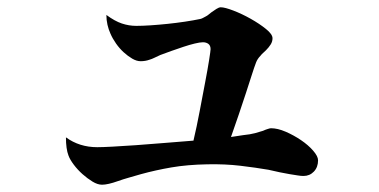

<svg xmlns="http://www.w3.org/2000/svg" viewBox="-20 -530 1040 527"><path d="M161 -153Q198 -126 247 -126Q261 -126 289 -127.5Q317 -129 353 -131.5Q389 -134 430 -137.5Q471 -141 511 -144Q520 -182 528 -224.5Q536 -267 543 -303.5Q550 -340 554 -365.5Q558 -391 558 -395Q558 -405 552 -409.5Q546 -414 537 -414Q529 -414 514.5 -410.5Q500 -407 483.5 -401.5Q467 -396 450 -390Q433 -384 420 -379Q411 -375 404 -371.5Q397 -368 390 -366Q379 -362 366 -362Q355 -362 343 -369Q331 -376 319.5 -386.5Q308 -397 298.5 -410.5Q289 -424 283 -438Q278 -449 275 -462Q272 -475 272 -489Q295 -472 314.5 -465.5Q334 -459 354 -459Q371 -459 393.5 -460.5Q416 -462 440 -464.5Q464 -467 487.5 -470.5Q511 -474 530 -478Q534 -479 537.5 -481Q541 -483 545 -485Q549 -487 552.5 -490Q556 -493 560 -496Q567 -501 574 -505.5Q581 -510 586 -510Q597 -510 620.5 -501Q644 -492 668 -478.5Q692 -465 710 -450.5Q728 -436 728 -425Q728 -416 723 -408Q718 -400 710 -392Q706 -388 702 -384.5Q698 -381 695 -377Q691 -373 688 -368.5Q685 -364 683 -359Q678 -346 671 -324Q664 -302 655 -274.5Q646 -247 635.5 -216Q625 -185 614 -154L647 -159Q667 -161 680 -164.5Q693 -168 702 -171Q706 -173 709 -174Q712 -175 715 -176Q718 -177 720 -177.5Q722 -178 724 -178Q742 -178 764 -168.5Q786 -159 806 -145.5Q826 -132 839.5 -116.5Q853 -101 853 -90Q853 -71 841.5 -59Q830 -47 813 -47Q806 -47 797 -48.5Q788 -50 775 -52Q763 -54 748.5 -57Q734 -60 717 -64Q682 -70 640 -75Q598 -80 549 -79Q494 -78 450.5 -70.5Q407 -63 367 -52Q350 -47 334 -42.5Q318 -38 304 -33Q290 -28 279 -25.5Q268 -23 260 -23Q248 -23 234 -31.5Q220 -40 206.5 -52Q193 -64 182.5 -78Q172 -92 168 -103Q161 -121 161 -153Z"/></svg>

Font: XinYuGongZhangJiaSongA
Style: Regular
Weight: 900
Designer: XinYuGong
Foundry: Adobe Systems Incorporated
Version: Version 1.00